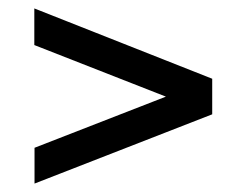

<svg xmlns="http://www.w3.org/2000/svg" viewBox="-20 -575 586 456"><path d="M62 -139V-224L374 -345.5L61.5 -468V-555L484 -388V-303.5Z"/></svg>

Font: Public Sans Thin
Style: Regular
Weight: 400
Version: Version 2.001